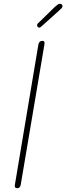

<svg xmlns="http://www.w3.org/2000/svg" viewBox="-20 -1009 352 1020"><path d="M59 -27 184 -773Q188 -792 205 -792Q220 -792 216 -773L90 -27Q86 -9 72 -9Q56 -9 59 -27ZM177 -873Q177 -878 179 -881.5Q181 -885 189 -892L270 -971Q281 -981 287 -985Q293 -989 299 -989Q303 -989 307.5 -985.5Q312 -982 312 -976Q312 -971 308 -966.5Q304 -962 300 -958.5Q296 -955 293 -952L205 -873Q202 -870 197 -866Q192 -862 188 -862Q185 -862 181 -866Q177 -870 177 -873Z"/></svg>

Font: Mali ExtraLight
Style: Italic
Weight: 275
Italic angle: -10°
Version: Version 1.000; ttfautohint (v1.6)